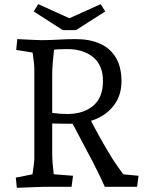

<svg xmlns="http://www.w3.org/2000/svg" viewBox="-20 -898 733 923"><path d="M61 5 56 -44 170 -67 131 -28Q133 -37 136 -58.5Q139 -80 142 -102.5Q145 -125 145 -135V-570Q145 -581 142.5 -602.5Q140 -624 136.5 -646Q133 -668 131 -678L170 -640L58 -658L63 -710Q82 -709 105 -708Q128 -707 148.5 -706Q169 -705 178 -705L242 -678Q241 -670 238.5 -647Q236 -624 233.5 -595Q231 -566 231 -540V-165Q231 -139 233 -112.5Q235 -86 238 -63.5Q241 -41 243 -28L204 -63L331 -53L324 0H195Q183 0 160 1Q137 2 110.5 3Q84 4 61 5ZM484 0Q475 -20 463.5 -44Q452 -68 442 -88Q432 -108 428 -116L307 -345L401 -349Q428 -296 454.5 -248Q481 -200 500.5 -168Q520 -136 523 -131Q530 -120 545 -98.5Q560 -77 573 -60L646 -53L639 0ZM323 -303Q283 -303 243 -304Q203 -305 163 -307V-364Q198 -360 233 -355Q268 -350 303 -350Q381 -350 428 -389.5Q475 -429 475 -508Q475 -584 428 -623Q381 -662 303 -662Q285 -662 264 -661Q243 -660 221.5 -657.5Q200 -655 178 -652V-705Q219 -705 261 -707.5Q303 -710 344 -710Q413 -710 462 -687.5Q511 -665 537.5 -620Q564 -575 564 -508Q564 -443 531.5 -397Q499 -351 444 -327Q389 -303 323 -303ZM164 -878 354 -792 321 -753H282L142 -843ZM464 -878 486 -843 345 -753H306L273 -792Z"/></svg>

Font: Andada Pro
Style: Regular
Weight: 400
Designer: Carolina Giovagnoli
Foundry: Huerta Tipografica
Version: Version 3.003